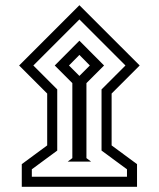

<svg xmlns="http://www.w3.org/2000/svg" viewBox="-20 -654 616 745"><path d="M54.2 -399.9 288.1 -633.8 522 -399.9 413.1 -291V-89.8L511.7 -17.1V70.8H64.5V-17.1L163.1 -89.8V-291ZM109.4 -399.9 202.1 -307.1V-69.8L103.5 2.9V31.7H472.7V2.9L374 -69.8V-307.1L466.8 -399.9L288.1 -578.6ZM242.7 -26.9 260.7 -40.5V-331.5L192.4 -399.9L288.1 -496.1L383.8 -399.9L315.4 -331.5V-40.5L333.5 -26.9ZM247.6 -399.9 288.1 -359.4 328.6 -399.9 288.1 -440.9Z"/></svg>

Font: Vazir FD-WOL-UI
Style: Regular-FD-WOL-UI
Weight: 400
Designer: Saber Rastikerdar
Foundry: Saber Rastikerdar
Version: Version 30.1.0